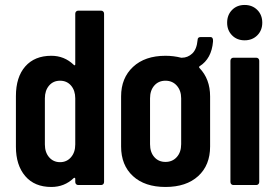

<svg xmlns="http://www.w3.org/2000/svg" viewBox="-20 -743 1101 771"><path d="M282.2 -688Q282.2 -693.4 285.6 -696.8Q289.1 -700.2 293.9 -700.2H386.2Q391.1 -700.2 394.5 -696.8Q397.9 -693.4 397.9 -688V-12.2Q397.9 -6.8 394.5 -3.4Q391.1 0 386.2 0H293.9Q289.1 0 285.6 -3.4Q282.2 -6.8 282.2 -12.2V-24.9Q282.2 -27.8 280.3 -28.8Q278.3 -29.8 275.9 -27.8Q238.8 7.8 186 7.8Q118.7 7.8 81.3 -35.9Q43.9 -79.6 43.9 -153.8V-356.9Q43.9 -433.6 81.5 -476.3Q119.1 -519 186 -519Q238.3 -519 275.9 -482.9Q278.3 -480 280.3 -481Q282.2 -481.9 282.2 -484.9ZM282.2 -163.1V-348.1Q282.2 -379.4 265.4 -399.2Q248.5 -418.9 221.2 -418.9Q193.8 -418.9 177 -399.2Q160.2 -379.4 160.2 -348.1V-163.1Q160.2 -131.3 177.2 -111.6Q194.3 -91.8 221.2 -91.8Q248 -91.8 265.1 -111.6Q282.2 -131.3 282.2 -163.1Z M781.7 -477.1Q777.8 -474.6 780.8 -470.2Q823.7 -425.8 823.7 -356V-154.8Q823.7 -79.6 775.9 -35.9Q728 7.8 644.5 7.8Q561.5 7.8 513.9 -35.9Q466.3 -79.6 466.3 -154.8V-356Q466.3 -429.7 514.2 -474.4Q562 -519 644.5 -519Q677.2 -519 707.5 -511.2H710.4Q733.9 -511.2 752 -528.1Q770 -544.9 773.4 -582Q773.4 -594.2 785.6 -594.2H824.7Q836.9 -594.2 835.4 -576.2Q829.6 -507.3 781.7 -477.1ZM707.5 -348.1Q707.5 -379.4 689.9 -399.2Q672.4 -418.9 644.5 -418.9Q616.7 -418.9 599.6 -399.4Q582.5 -379.9 582.5 -348.1V-164.1Q582.5 -131.8 599.6 -112.3Q616.7 -92.8 644.5 -92.8Q672.4 -92.8 689.9 -112.3Q707.5 -131.8 707.5 -164.1Z M892.1 -651.9Q892.1 -683.1 911.9 -703.1Q931.6 -723.1 962.4 -723.1Q993.2 -723.1 1013.2 -703.1Q1033.2 -683.1 1033.2 -651.9Q1033.2 -621.1 1013.2 -601.1Q993.2 -581.1 962.4 -581.1Q931.6 -581.1 911.9 -601.1Q892.1 -621.1 892.1 -651.9ZM917 0Q912.1 0 908.7 -3.4Q905.3 -6.8 905.3 -12.2V-499Q905.3 -504.4 908.7 -507.8Q912.1 -511.2 917 -511.2H1009.3Q1014.2 -511.2 1017.6 -507.8Q1021 -504.4 1021 -499V-12.2Q1021 -6.8 1017.6 -3.4Q1014.2 0 1009.3 0Z"/></svg>

Font: Barlow Condensed SemiBold
Style: Regular
Weight: 600
Width: 3
Designer: Jeremy Tribby
Foundry: Tribby Type
Version: Version 1.422;hotconv 1.0.109;makeotfexe 2.5.65596